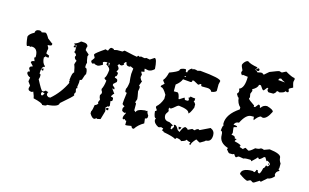

<svg xmlns="http://www.w3.org/2000/svg" viewBox="-89 -836 1955 1216"><g transform="rotate(15 888.5 -228.0)"><path d="M82 -441.4Q94.7 -437 94.7 -432.6L115.7 -437H119.6Q127 -437 145 -405.8L174.3 -383.3Q178.7 -383.3 178.7 -378.9V-374Q178.7 -365.2 153.3 -365.2V-360.8Q161.6 -350.1 161.6 -342.8Q157.7 -328.1 157.7 -311.5Q175.3 -302.7 178.7 -302.7V-289.1H166L157.7 -293.5Q157.7 -284.7 149.4 -284.7Q149.4 -247.1 170.4 -231V-226.6Q149.4 -226.6 149.4 -177.2Q157.7 -175.8 157.7 -168.5V-159.2Q157.7 -149.4 153.3 -141.6Q188 -74.2 195.3 -74.2H203.6L216.3 -83.5Q223.6 -78.6 233.4 -78.6L229 -69.8V-61Q229 -54.7 241.7 -47.4H254.4Q313 -97.7 346.7 -168.5Q342.8 -176.8 342.8 -181.6H346.7Q346.7 -186 342.8 -186Q347.7 -239.7 359.4 -239.7Q354 -274.9 346.7 -289.1Q346.7 -296.9 355 -315.9Q338.4 -325.2 338.4 -338.4L342.8 -347.2Q339.4 -360.8 325.7 -365.2L330.1 -374V-410.2Q313 -410.2 313 -418.9Q333 -423.3 351.1 -441.4H359.4Q397.5 -441.4 397.5 -418.9Q393.1 -413.1 393.1 -396.5L418.5 -374Q418.5 -369.6 414.1 -360.8Q418.5 -328.6 422.4 -320.3Q418.5 -312.5 418.5 -302.7V-289.1Q435.1 -289.1 435.1 -249Q430.2 -249 418.5 -208.5Q410.2 -204.1 405.8 -204.1V-186L401.4 -154.8Q405.8 -154.8 405.8 -150.4Q397.5 -148.9 397.5 -141.6L401.4 -123.5Q397.5 -110.4 393.1 -110.4L397.5 -101.1Q397 -94.2 321.8 -29.8Q321.8 -3.4 246.1 2Q246.1 10.7 216.3 10.7Q216.3 -1 153.3 -16.1Q153.3 -26.9 140.6 -56.6L132.3 -51.8Q106.9 -51.8 106.9 -69.8L111.3 -87.9L94.7 -110.4V-114.7L98.6 -137.2Q81.5 -143.1 73.7 -159.2V-164.1Q73.7 -172.9 85.9 -172.9V-177.2L77.6 -190.9V-195.3Q77.6 -206.5 94.7 -208.5V-212.9L77.6 -231Q77.6 -243.2 98.6 -244.6L90.3 -266.6Q98.6 -266.6 98.6 -275.9Q98.6 -329.6 56.6 -329.6L48.3 -325.2L40 -329.6Q31.7 -325.2 27.3 -325.2Q20 -331.5 14.6 -383.3Q19 -401.9 52.2 -418.9Q52.2 -441.4 82 -441.4ZM323.2 -408.7H327.1V-395H314.5V-399.4Q315.9 -408.7 323.2 -408.7ZM162.6 -213.9H166.5V-200.7H162.6Q153.8 -200.7 153.8 -209.5ZM195.3 -69.8 191.4 -61V-56.6Q192.4 -47.4 199.7 -47.4Q206.1 -47.4 212.4 -65.4Q202.6 -65.4 195.3 -69.8Z M828.1 -461.4Q843.8 -461.4 848.1 -393.6Q829.6 -375 808.6 -375L785.2 -379.9V-370.6L789.1 -361.3Q782.7 -356.9 769.5 -356.9V-352.5L777.3 -338.9L773.4 -320.8Q781.2 -299.8 789.1 -297.9L777.3 -266.1Q785.2 -266.1 785.2 -252.4L781.2 -230Q789.1 -190.9 789.1 -180.2L781.2 -157.2Q789.1 -155.8 789.1 -147.9V-107.4L800.8 -98.1Q800.8 -119.1 859.9 -125.5V-121.1L867.7 -125.5H871.6Q871.6 -113.3 883.3 -98.1V-89.4Q883.3 -75.7 867.7 -75.7L871.6 -43.9Q834.5 -22.9 816.4 6.3H808.6Q803.2 6.3 796.9 -7.3L769.5 -2.9H757.8V-30.3Q746.1 -30.3 746.1 -39.1L738.3 -34.7Q730.5 -34.7 730.5 -43.9Q730.5 -55.7 742.2 -75.7V-80.1L734.4 -75.7Q714.8 -81.5 714.8 -89.4V-102.5L722.7 -116.2Q707 -123 707 -129.9Q707 -143.1 714.8 -202.6Q703.1 -202.6 703.1 -211.9V-225.6Q710.9 -236.3 714.8 -270.5Q710.9 -302.7 710.9 -325.2Q710.9 -329.1 714.8 -361.3L695.3 -370.6L687.5 -366.2Q663.6 -366.2 663.6 -388.7H659.7Q654.3 -388.7 647.9 -375Q651.9 -375 651.9 -370.6L640.1 -361.3H628.4L620.6 -366.2L612.8 -352.5Q618.7 -352.5 624.5 -338.9V-329.6L616.7 -315.9Q628.4 -311.5 628.4 -307.1Q628.4 -284.2 616.7 -284.2V-275.4Q636.2 -272 636.2 -261.7V-252.4L616.7 -234.4V-225.6L632.3 -211.9V-202.6H628.4L620.6 -207V-202.6L640.1 -175.3Q634.3 -175.3 624.5 -157.2V-152.8Q640.1 -152.8 640.1 -143.6V-134.8Q640.1 -125.5 628.4 -125.5L632.3 -93.8L620.6 -84.5Q620.6 -89.4 616.7 -89.4Q616.7 -80.1 608.9 -80.1L612.8 -57.1V-52.7L597.2 1.5Q594.2 1.5 573.7 6.3V1.5L558.1 10.7Q543 10.7 526.9 -16.6V-30.3Q533.7 -40 538.6 -75.7Q548.3 -75.7 558.1 -89.4L554.2 -98.1L562 -116.2Q554.2 -131.3 554.2 -143.6L562 -157.2V-166.5Q554.2 -177.2 554.2 -184.6Q565.9 -206.1 569.8 -243.7Q554.2 -250.5 554.2 -257.3Q565.9 -269.5 569.8 -311.5Q569.8 -326.7 542.5 -343.3Q546.4 -352.1 546.4 -356.9H542.5Q518.6 -356 518.6 -348.1Q522.5 -339.4 522.5 -334.5Q500.5 -320.8 491.2 -320.8Q467.8 -323.7 467.8 -329.6L460 -325.2H456.1Q450.7 -325.2 444.3 -338.9L460 -361.3V-366.2L452.1 -379.9V-384.3Q454.1 -393.1 514.6 -434.1Q521.5 -429.7 530.8 -429.7Q538.1 -450.2 546.4 -452.1Q565.9 -451.2 565.9 -443.4L585.4 -447.8H620.6L632.3 -457Q711.9 -439 718.8 -439Q719.7 -447.8 726.6 -447.8L734.4 -443.4L742.2 -447.8L765.6 -443.4Q770 -443.4 777.3 -447.8L800.8 -443.4ZM554.2 -356.9Q558.1 -349.1 558.1 -338.9H562V-356.9ZM621.1 -78.1H628.9V-64.5H621.1Q613.3 -64.5 613.3 -73.7Z M1189 13.2 1179.7 8.8 1184.1 0V-4.4Q1171.4 -4.4 1156.7 -13.7Q1156.7 -4.4 1124.5 4.4Q1124.5 -4.4 1092.3 -8.8Q1092.3 0 1083 0Q1069.3 -10.3 1004.9 -22.5Q1004.9 -26.9 990.7 -31.2L995.6 -40V-44.4Q990.7 -44.4 981.4 -48.8Q973.6 -44.4 963.4 -44.4Q931.2 -61 931.2 -84.5L935.5 -93.3Q920.9 -93.3 917 -137.7Q926.3 -137.7 926.3 -146.5L917 -160.2V-168.9Q940.4 -188 954.1 -226.6V-253.4Q930.7 -293.5 917 -293.5H912.6V-302.2L931.2 -319.8L917 -337.4V-342.3Q931.2 -356.4 940.4 -395.5Q992.2 -414.6 1000 -426.3Q1000 -441.4 1036.6 -444.3Q1041.5 -436.5 1041.5 -426.3H1050.8Q1050.8 -444.3 1073.7 -457.5Q1078.1 -457.5 1078.1 -453.1L1087.4 -457.5Q1103 -457.5 1110.4 -453.1Q1112.8 -453.1 1128.9 -457.5Q1267.1 -445.3 1267.1 -426.3L1262.2 -404.3V-364.3Q1262.2 -352.5 1230 -346.7Q1222.7 -364.3 1197.8 -364.3H1165.5Q1156.7 -364.3 1156.7 -377.4H1151.9L1138.2 -368.7L1106 -386.2H1096.7Q1096.7 -373 1087.4 -373Q1083 -373 1036.6 -377.4Q1027.8 -354 1000 -333V-288.6H1022.9Q1034.7 -288.6 1041.5 -249H1045.9L1073.7 -266.6H1078.1Q1078.1 -253.4 1087.4 -253.4H1096.7Q1106 -253.4 1106 -262.2Q1101.1 -270.5 1101.1 -275.4Q1110.4 -275.4 1110.4 -284.2Q1128.9 -279.8 1142.6 -279.8V-266.6L1138.2 -257.8Q1144.5 -257.8 1151.9 -244.1V-222.2Q1134.3 -178.2 1124.5 -177.7Q1124.5 -201.2 1055.2 -209Q1047.4 -209 1022.9 -186.5L1009.3 -177.7L1000 -182.1Q1000 -173.3 995.6 -173.3L1000 -164.6V-155.8Q986.3 -138.2 986.3 -128.9Q986.3 -93.3 1022.9 -93.3Q1050.8 -80.1 1050.8 -75.7Q1041.5 -74.2 1041.5 -66.9V-53.2H1050.8Q1050.8 -60.5 1060.1 -71.3Q1055.2 -79.6 1055.2 -84.5H1064.5Q1072.8 -84.5 1087.4 -58.1L1101.1 -48.8Q1113.8 -83.5 1128.9 -88.9Q1147.5 -82.5 1147.5 -75.7L1174.8 -88.9Q1183.1 -84.5 1193.4 -84.5Q1193.4 -91.3 1211.9 -97.7L1220.7 -93.3L1285.2 -124.5Q1313 -113.3 1313 -84.5Q1313 -40 1276.4 -40Q1276.4 -35.6 1244.1 -18.1H1239.3L1216.3 -31.2Q1189 -2.4 1189 13.2ZM1050.8 -395.5V-399.9H1041.5V-395.5ZM1092.3 -63 1087.4 -80.1H1106L1101.1 -67.9Z M1398.9 -593.8H1407.2Q1422.9 -580.6 1471.7 -572.3V-567.9L1462.9 -554.7Q1480 -545.9 1480 -541.5L1501.5 -545.9H1510.3L1522.9 -537.6L1552.7 -563.5Q1606 -585 1612.8 -585L1629.9 -580.6L1655.8 -593.8Q1699.7 -567.9 1715.8 -567.9Q1715.8 -563.5 1720.2 -563.5L1715.8 -541.5Q1715.8 -534.7 1724.1 -506.8Q1698.7 -495.6 1698.7 -489.7Q1703.1 -481.9 1703.1 -472.2L1694.3 -468.3Q1686 -472.2 1681.6 -472.2Q1681.6 -461.9 1647 -455.1Q1639.6 -459.5 1629.9 -459.5Q1629.9 -449.2 1612.8 -437.5H1583Q1576.7 -437.5 1569.8 -450.7L1574.2 -459.5L1565.9 -463.9L1548.8 -441.9H1544.4Q1539.6 -441.9 1522.9 -468.3H1510.3Q1510.3 -448.7 1475.6 -429.2L1480 -420.4L1471.7 -398.9L1475.6 -377L1471.7 -368.2Q1471.7 -361.3 1514.2 -333.5V-325.2H1522.9L1540 -346.7Q1552.7 -346.7 1552.7 -329.6H1557.1Q1570.8 -351.1 1595.7 -351.1Q1638.7 -338.9 1638.7 -325.2Q1613.3 -272.9 1587.4 -272.9Q1582.5 -272.9 1574.2 -277.3Q1557.1 -272.9 1535.6 -242.7Q1531.7 -250 1531.7 -264.2H1514.2Q1480.5 -264.2 1450.2 -203.6Q1426.3 -203.6 1419.9 -182.1Q1445.8 -182.1 1445.8 -173.3Q1424.3 -168.9 1424.3 -164.6Q1428.7 -133.8 1428.7 -129.9Q1424.3 -121.6 1424.3 -117.2Q1450.2 -117.2 1450.2 -99.6H1462.9L1454.6 -86.9V-82.5Q1497.1 -72.8 1497.1 -64.9L1493.2 -56.2L1518.6 -47.9Q1518.6 -53.7 1531.7 -60.5L1552.7 -47.9Q1563.5 -47.9 1591.3 -73.7Q1617.2 -73.7 1626 -82.5H1629.9Q1639.6 -82.5 1647 -78.1L1681.6 -90.8Q1758.8 -81.5 1758.8 -56.2Q1758.8 -40 1771.5 -21.5V8.8L1767.1 17.1Q1775.9 18.6 1775.9 25.9Q1754.4 34.7 1754.4 56.2L1758.8 64.9Q1739.3 88.9 1715.8 90.8L1681.6 121.1H1677.2Q1672.9 121.1 1672.9 117.2L1638.7 138.7H1629.9Q1619.6 129.9 1612.8 129.9L1595.7 138.7Q1583 138.7 1540 108.4Q1540 69.3 1612.8 69.3Q1621.1 73.7 1626 73.7Q1634.3 63 1634.3 56.2H1643.1Q1645 73.7 1655.8 73.7Q1665 73.7 1672.9 34.7Q1680.2 34.7 1685.5 13.2L1694.3 17.1Q1700.7 17.1 1707 4.4V0Q1705.1 -8.8 1685.5 -17.6Q1685.5 -13.2 1681.6 -13.2L1668.5 -34.7H1660.2Q1640.1 -13.2 1629.9 -13.2Q1629.9 -21.5 1621.6 -21.5Q1621.6 -18.6 1587.4 13.2Q1587.4 4.4 1578.6 4.4H1557.1Q1543 4.4 1535.6 8.8L1510.3 4.4H1501.5L1488.8 13.2Q1481.9 13.2 1471.7 -4.4L1462.9 0H1441.4Q1435.5 0 1419.9 -21.5L1424.3 -30.3Q1364.3 -48.8 1364.3 -99.6Q1364.3 -125.5 1351.6 -125.5Q1354.5 -160.2 1360.4 -160.2Q1356 -168.9 1356 -173.3Q1356 -234.4 1433.1 -286.1V-298.8Q1410.2 -319.3 1407.2 -355.5Q1401.4 -355.5 1390.1 -377L1398.9 -390.1V-402.8L1394.5 -411.6Q1428.7 -422.9 1428.7 -498.5Q1424.8 -498.5 1394.5 -502.9Q1394.5 -498.5 1390.1 -498.5L1381.3 -511.2Q1381.3 -521 1385.7 -528.8Q1373 -553.2 1373 -563.5Q1379.9 -583 1398.9 -593.8ZM1480.5 -568.4Q1488.8 -566.9 1488.8 -559.6Q1488.8 -550.8 1480.5 -550.8H1476.1Q1467.8 -550.8 1467.8 -559.6ZM1620.1 -523.9 1621.6 -528.8 1665.5 -524.9Q1638.7 -537.1 1638.7 -541.5H1629.9Q1621.6 -540.5 1620.1 -523.9ZM1695.8 -2H1700.2V6.3H1695.8Z"/></g></svg>

Font: Truetypewriter PolyglOTT
Style: Regular
Weight: 400
Designer: Sergey Beatoff a.k.a. Sam_T
Version: Version 3.76